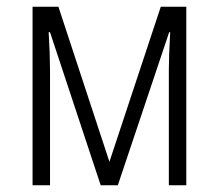

<svg xmlns="http://www.w3.org/2000/svg" viewBox="-20 -552 645 572"><path d="M535 -532H459L306 -70L154 -532H77V0H129V-344Q129 -365 128 -394.5Q127 -424 125 -456H129L280 0H331L484 -456H487Q485 -419 484 -391.5Q483 -364 483 -344V0H535Z"/></svg>

Font: Noto Sans UI SemiCondensed Light
Style: Regular
Weight: 300
Width: 4
Designer: Monotype Design Team
Foundry: Monotype Imaging Inc.
Version: Version 1.901